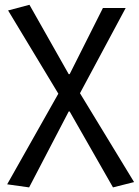

<svg xmlns="http://www.w3.org/2000/svg" viewBox="-20 -577 585 809"><path d="M102.7 212.6 10.2 199.6 225.8 -182.3 14.1 -533 104.1 -556.8 269.5 -264.5H273.5L413.7 -543.4H509.6L317 -184.2L544.9 190.2L456.1 212.6L273.5 -107.2H269.5Z"/></svg>

Font: Noto Sans HK Thin
Style: Regular
Weight: 100
Designer: Ryoko NISHIZUKA 西塚涼子 (kana, bopomofo & ideographs); Paul D. Hunt (Latin, Greek & Cyrillic); Sandoll Communications 산돌커뮤니
Foundry: Adobe
Version: Version 2.004-H2;hotconv 1.0.118;makeotfexe 2.5.65603